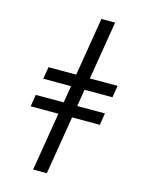

<svg xmlns="http://www.w3.org/2000/svg" viewBox="-139 -909 879 1137"><g transform="rotate(15 300.0 -340.0)"><path d="M178 143 237 -215H67L79 -288H250L267 -392H97L109 -466H279L338 -823H422L363 -465H533L521 -392H350L333 -288H503L491 -215H321L262 143Z"/></g></svg>

Font: Iosevka SS04 Extended Oblique
Style: Regular
Weight: 400
Width: 7
Italic angle: -9°
Monospace: yes
Designer: Belleve Invis
Foundry: Belleve Invis
Version: Version 19.0.0; ttfautohint (v1.8.4)